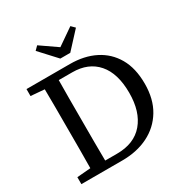

<svg xmlns="http://www.w3.org/2000/svg" viewBox="-196 -1020 1120 1172"><g transform="rotate(-30 364.5 -434.5)"><path d="M237 -319Q237 -249 237 -183Q237 -117 238 -52H321Q443 -52 507.5 -128Q572 -204 572 -337Q572 -474 509 -546.5Q446 -619 333 -619H238Q237 -555 237 -490Q237 -425 237 -359ZM40 -621V-670H346Q446 -670 521.5 -632Q597 -594 639.5 -520.5Q682 -447 682 -338Q682 -230 636.5 -154.5Q591 -79 511.5 -39.5Q432 0 328 0H40V-49L136 -57Q137 -120 137 -185Q137 -250 137 -319V-359Q137 -423 137 -486.5Q137 -550 136 -613ZM230 -869 347 -788 464 -869 489 -844 382 -728H312L205 -844Z"/></g></svg>

Font: Source Serif 4 SmText
Style: Regular
Weight: 400
Designer: Frank Grießhammer
Foundry: Adobe
Version: Version 4.005;hotconv 1.1.0;makeotfexe 2.6.0